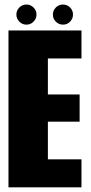

<svg xmlns="http://www.w3.org/2000/svg" viewBox="-20 -806 390 826"><path d="M16.5 0V-675H330.5V-554.5H186V-399.5H322.5V-282.5H186V-120.5H330.5V0ZM94 -700Q76 -700 63.2 -712.8Q50.5 -725.5 50.5 -743.5Q50.5 -761 63.2 -773.8Q76 -786.5 94 -786.5Q111.5 -786.5 124.2 -773.8Q137 -761 137 -743.5Q137 -725.5 124.2 -712.8Q111.5 -700 94 -700ZM251 -700Q233 -700 220.2 -712.8Q207.5 -725.5 207.5 -743.5Q207.5 -761 220.2 -773.8Q233 -786.5 251 -786.5Q269 -786.5 281.5 -773.8Q294 -761 294 -743.5Q294 -725.5 281.5 -712.8Q269 -700 251 -700Z"/></svg>

Font: Anybody Condensed ExtraBold
Style: Regular
Weight: 800
Width: 3
Designer: Tyler Finck
Foundry: Etcetera Type Company
Version: Version 1.010; ttfautohint (v1.8.3) -l 8 -r 50 -G 200 -x 14 